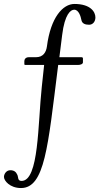

<svg xmlns="http://www.w3.org/2000/svg" viewBox="-50 -718 510 970"><path d="M173 -390 161 -278C141 -92 147 196 59 196C37 196 44 176 37 164C31 150 20 142 2 142C-18 142 -30 161 -30 176C-30 195 0 232 56 232C176 232 192 24 242 -374L244 -390H346C355 -390 369 -394 369 -403V-423C369 -427 366 -429 361 -429H250L264 -541C277 -647 307 -669 325 -669C348 -669 358 -634 361 -618C364 -599 380 -593 400 -593C420 -593 432 -610 432 -630C432 -659 406 -698 326 -698C268 -698 206 -631 187 -483C183 -454 168 -429 132 -429H96C78 -429 73 -417 73 -409V-396C73 -391 74 -390 78 -390Z"/></svg>

Font: Libertinus Serif
Style: Regular
Weight: 400
Designer: Philipp H. Poll, Khaled Hosny
Foundry: Caleb Maclennan
Version: Version 7.050;RELEASE